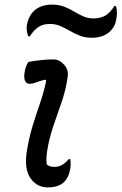

<svg xmlns="http://www.w3.org/2000/svg" viewBox="-20 -800 528 834"><path d="M103 -531Q164 -542 212 -542Q238 -542 258.5 -519Q279 -496 274 -467Q267 -415 250.5 -365Q234 -315 217 -267.5Q200 -220 190 -173Q183 -138 182 -119Q181 -100 183 -86Q194 -75 216 -75Q235 -75 249.5 -83.5Q264 -92 279 -109H285Q290 -82 282 -53Q276 -28 259 -10Q235 14 187 14Q141 14 113 -25Q85 -64 96 -140Q106 -202 121.5 -252.5Q137 -303 153.5 -350.5Q170 -398 181 -450L176 -454Q155 -449 138 -442.5Q121 -436 107 -436Q94 -436 88 -451Q82 -466 89 -497Q93 -515 103 -531ZM387 -720Q416 -720 437 -732Q458 -744 477 -774H483Q486 -767 487 -758Q488 -749 488 -738Q487 -723 483 -706.5Q479 -690 471 -679Q456 -657 432.5 -646.5Q409 -636 378 -636Q350 -636 327 -645Q304 -654 283.5 -666Q263 -678 242 -687Q221 -696 197 -696Q166 -696 146 -682Q126 -668 109 -642H103Q95 -661 96 -684Q97 -695 101 -708.5Q105 -722 113 -735Q142 -780 206 -780Q236 -780 259 -771Q282 -762 301.5 -750Q321 -738 341.5 -729Q362 -720 387 -720Z"/></svg>

Font: Recursive Sn Csl St
Style: Italic
Weight: 400
Italic angle: -15°
Version: Version 1.079;hotconv 1.0.112;makeotfexe 2.5.65598; ttfautoh